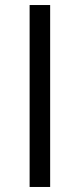

<svg xmlns="http://www.w3.org/2000/svg" viewBox="-20 -743 317 763"><path d="M179.3 0H97.7V-723H179.3Z"/></svg>

Font: Linik Sans Medium
Style: Regular
Weight: 500
Designer: Rasmus Andersson (font), Cristiano Sobral (main changes)
Foundry: rsms
Version: Version 3.018;June 1, 2022;FontCreator 14.0.0.2814 64-bit; t